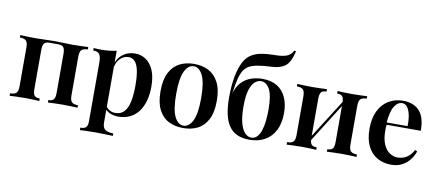

<svg xmlns="http://www.w3.org/2000/svg" viewBox="-81 -1106 3666 1607"><g transform="rotate(10 1752.5 -302.5)"><path d="M603 -516V-495Q566 -495 550.5 -480Q535 -465 535 -423V-93Q535 -51 550.5 -36Q566 -21 603 -21V0Q585 -1 547.5 -2.5Q510 -4 475 -4Q438 -4 403 -2.5Q368 -1 351 0V-21Q383 -21 396 -36Q409 -51 409 -93V-423Q409 -465 396 -480Q383 -495 351 -495H278Q246 -495 233 -480Q220 -465 220 -423V-93Q220 -51 233 -36Q246 -21 278 -21V0Q261 -1 227 -2.5Q193 -4 158 -4Q121 -4 83 -2.5Q45 -1 26 0V-21Q63 -21 78.5 -36Q94 -51 94 -93V-423Q94 -465 78.5 -480Q63 -495 26 -495V-516Q44 -515 81 -513.5Q118 -512 154 -512Q196 -512 233.5 -514Q271 -516 316 -516Q362 -516 395 -514Q428 -512 471 -512Q507 -512 545.5 -513.5Q584 -515 603 -516Z M843 -527V84Q843 129 867.5 144.5Q892 160 935 160V181Q911 180 867.5 178.5Q824 177 775 177Q741 177 707 178.5Q673 180 655 181V160Q689 160 703 146Q717 132 717 94V-407Q717 -452 703 -473.5Q689 -495 649 -495V-516Q681 -513 711 -513Q749 -513 782 -516.5Q815 -520 843 -527ZM1000 -531Q1052 -531 1093 -502.5Q1134 -474 1157.5 -419Q1181 -364 1181 -281Q1181 -215 1166 -160.5Q1151 -106 1121.5 -67Q1092 -28 1049 -7Q1006 14 951 14Q909 14 876 -2Q843 -18 828 -45L838 -59Q850 -38 871 -25Q892 -12 921 -12Q969 -12 997 -43.5Q1025 -75 1036.5 -132Q1048 -189 1048 -264Q1048 -347 1037 -397Q1026 -447 1004 -469.5Q982 -492 952 -492Q911 -492 878.5 -459.5Q846 -427 839 -365L832 -393Q848 -459 893 -495Q938 -531 1000 -531Z M1502 -531Q1571 -531 1624.5 -503.5Q1678 -476 1709.5 -416Q1741 -356 1741 -258Q1741 -160 1709.5 -100Q1678 -40 1624.5 -13Q1571 14 1502 14Q1433 14 1379 -13Q1325 -40 1294 -100Q1263 -160 1263 -258Q1263 -356 1294 -416Q1325 -476 1379 -503.5Q1433 -531 1502 -531ZM1502 -511Q1455 -511 1425.5 -451.5Q1396 -392 1396 -258Q1396 -124 1425.5 -65Q1455 -6 1502 -6Q1548 -6 1578 -65Q1608 -124 1608 -258Q1608 -392 1578 -451.5Q1548 -511 1502 -511Z M2307 -786 2322 -782Q2311 -735 2295.5 -703.5Q2280 -672 2259 -655Q2239 -640 2211.5 -631Q2184 -622 2146 -620Q2131 -619 2104 -617.5Q2077 -616 2044 -611Q1996 -605 1964 -590.5Q1932 -576 1912 -546.5Q1892 -517 1880 -468Q1868 -419 1859 -345L1927 -313L1850 -295Q1859 -372 1892.5 -418.5Q1926 -465 1976.5 -486Q2027 -507 2087 -507Q2161 -507 2211 -476.5Q2261 -446 2287 -389.5Q2313 -333 2313 -256Q2313 -168 2282 -108Q2251 -48 2195 -17Q2139 14 2065 14Q2005 14 1961.5 -5.5Q1918 -25 1890.5 -65Q1863 -105 1850 -165.5Q1837 -226 1837 -308Q1837 -331 1838.5 -365.5Q1840 -400 1845 -440.5Q1850 -481 1860 -521.5Q1870 -562 1886.5 -598Q1903 -634 1928 -659Q1951 -681 1981.5 -694.5Q2012 -708 2052 -714Q2090 -719 2125.5 -720Q2161 -721 2184 -722Q2238 -726 2264 -740Q2290 -754 2307 -786ZM2078 -486Q2050 -486 2025 -464Q2000 -442 1984.5 -391.5Q1969 -341 1969 -252Q1969 -165 1984 -110.5Q1999 -56 2024 -31Q2049 -6 2078 -6Q2107 -6 2127 -27.5Q2147 -49 2158.5 -84.5Q2170 -120 2175 -165.5Q2180 -211 2180 -259Q2180 -383 2151.5 -434.5Q2123 -486 2078 -486Z M2974 -516V-495Q2937 -495 2921.5 -480Q2906 -465 2906 -423V-93Q2906 -51 2921.5 -36Q2937 -21 2974 -21V0Q2956 -1 2918.5 -2.5Q2881 -4 2846 -4Q2809 -4 2774.5 -2.5Q2740 -1 2722 0V-21Q2754 -21 2767 -36Q2780 -51 2780 -93V-422Q2780 -465 2767 -480Q2754 -495 2722 -495V-516Q2739 -515 2772.5 -513.5Q2806 -512 2842 -512Q2878 -512 2916.5 -513.5Q2955 -515 2974 -516ZM2632 -516V-495Q2600 -495 2587 -480Q2574 -465 2574 -423V-93Q2574 -51 2587 -36Q2600 -21 2632 -21V0Q2615 -1 2581 -2.5Q2547 -4 2512 -4Q2475 -4 2437 -2.5Q2399 -1 2380 0V-21Q2417 -21 2432.5 -36Q2448 -51 2448 -93V-422Q2448 -465 2432.5 -480Q2417 -495 2380 -495V-516Q2398 -515 2435.5 -513.5Q2473 -512 2508 -512Q2544 -512 2579 -513.5Q2614 -515 2632 -516ZM2791 -451 2807 -441 2558 -46 2541 -57Z M3278 -531Q3366 -531 3416 -478Q3466 -425 3466 -309H3129L3128 -328H3350Q3352 -377 3344 -418.5Q3336 -460 3318.5 -485Q3301 -510 3273 -510Q3235 -510 3207 -465.5Q3179 -421 3172 -320L3176 -314Q3174 -301 3173.5 -286Q3173 -271 3173 -256Q3173 -187 3193 -142Q3213 -97 3245 -76Q3277 -55 3311 -55Q3334 -55 3358 -62Q3382 -69 3405 -88Q3428 -107 3447 -142L3466 -134Q3455 -99 3429.5 -64.5Q3404 -30 3364 -8Q3324 14 3270 14Q3202 14 3150 -16Q3098 -46 3069 -105.5Q3040 -165 3040 -251Q3040 -342 3070.5 -404Q3101 -466 3155 -498.5Q3209 -531 3278 -531Z"/></g></svg>

Font: Playfair Display SemiBold
Style: Regular
Weight: 600
Designer: Claus Eggers Sørensen
Foundry: Claus Eggers Sørensen
Version: Version 1.203